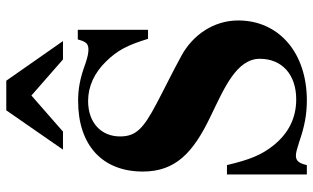

<svg xmlns="http://www.w3.org/2000/svg" viewBox="-208 -746 973 596"><g transform="rotate(-90 278.0 -447.5)"><path d="M484 -474V-692H454C447 -665 440 -659 422 -659C413 -659 401 -661 380 -668C334 -685 302 -691 263 -691C127 -691 44 -617 44 -490C44 -389 102 -334 215 -280C258 -259 303 -239 337 -215C371 -191 394 -163 394 -127C394 -58 345 -14 268 -14C210 -14 162 -38 124 -86C95 -123 81 -158 64 -229H35V19H64C70 -7 78 -15 94 -15C102 -15 113 -12 135 -5C184 12 221 19 265 19C413 19 513 -68 513 -194C513 -270 468 -335 404 -370C353 -398 305 -421 256 -447C176 -489 153 -512 153 -561C153 -618 194 -660 263 -660C308 -660 350 -641 386 -604C420 -569 436 -539 456 -474ZM449 -738 326 -914H234L112 -738H168L280 -836L392 -738Z"/></g></svg>

Font: XITS
Style: Bold
Weight: 700
Designer: MicroPress Inc., with final additions and corrections provided by Coen Hoffman, Elsevier (retired)
Version: Version 1.302